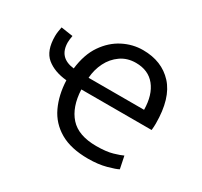

<svg xmlns="http://www.w3.org/2000/svg" viewBox="-118 -686 898 854"><g transform="rotate(30 330.5 -259.5)"><path d="M420 11Q332 11 276 -21.5Q220 -54 193 -111.5Q166 -169 163 -243Q99 -249 60 -281Q21 -313 21 -388Q21 -400 23 -413Q25 -426 27 -436L88 -427Q86 -417 85 -407.5Q84 -398 84 -393Q84 -314 165 -305Q174 -381 208 -430.5Q242 -480 290.5 -505Q339 -530 392 -530Q489 -530 546.5 -467.5Q604 -405 604 -275Q604 -268 603.5 -258.5Q603 -249 602 -241H241Q245 -153 288.5 -104.5Q332 -56 424 -56Q475 -56 507.5 -65.5Q540 -75 554 -82L567 -19Q553 -11 512.5 0Q472 11 420 11ZM243 -302H528Q527 -378 492 -421.5Q457 -465 393 -465Q349 -465 316 -442Q283 -419 264.5 -382Q246 -345 243 -302Z"/></g></svg>

Font: Ubuntu Sans
Style: Regular
Weight: 400
Designer: Dalton Maag Ltd
Foundry: Dalton Maag Ltd
Version: Version 1.006; ttfautohint (v1.8.4.7-5d5b)